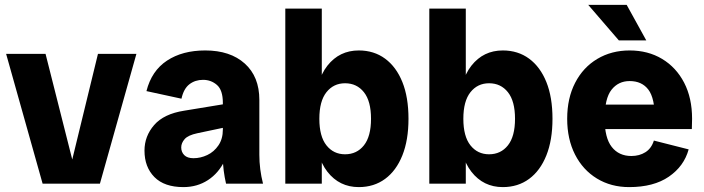

<svg xmlns="http://www.w3.org/2000/svg" viewBox="-20 -750 2874 784"><path d="M154 0 5 -530H166L300 0ZM251 0 380 -530H537L388 0Z M903 0Q897 -26 893.5 -53Q890 -80 890 -106V-330Q890 -382 866 -403Q842 -424 809 -424Q777 -424 753.5 -406Q730 -388 721 -347L578 -378Q599 -461 662 -502.5Q725 -544 818 -544Q920 -544 979.5 -490.5Q1039 -437 1039 -342V-118Q1039 -59 1054 0ZM729 14Q651 14 610.5 -27Q570 -68 570 -135Q570 -194 609.5 -239.5Q649 -285 732 -298L933 -331V-237L786 -206Q748 -198 734 -182Q720 -166 720 -148Q720 -129 732.5 -116.5Q745 -104 770 -104Q799 -104 826.5 -117Q854 -130 872 -156.5Q890 -183 890 -221H924Q924 -149 898.5 -96Q873 -43 829 -14.5Q785 14 729 14Z M1445 14Q1366 14 1317 -48.5Q1268 -111 1268 -226V-304Q1268 -420 1317 -482Q1366 -544 1445 -544Q1507 -544 1552.5 -510.5Q1598 -477 1623 -415Q1648 -353 1648 -265Q1648 -178 1623 -115.5Q1598 -53 1552.5 -19.5Q1507 14 1445 14ZM1145 0V-715H1294V-383L1275 -265L1294 -139V0ZM1389 -120Q1437 -120 1466 -156.5Q1495 -193 1495 -265Q1495 -337 1466 -373.5Q1437 -410 1389 -410Q1342 -410 1313 -373.5Q1284 -337 1284 -265Q1284 -193 1313 -156.5Q1342 -120 1389 -120Z M2033 14Q1954 14 1905 -48.5Q1856 -111 1856 -226V-304Q1856 -420 1905 -482Q1954 -544 2033 -544Q2095 -544 2140.5 -510.5Q2186 -477 2211 -415Q2236 -353 2236 -265Q2236 -178 2211 -115.5Q2186 -53 2140.5 -19.5Q2095 14 2033 14ZM1733 0V-715H1882V-383L1863 -265L1882 -139V0ZM1977 -120Q2025 -120 2054 -156.5Q2083 -193 2083 -265Q2083 -337 2054 -373.5Q2025 -410 1977 -410Q1930 -410 1901 -373.5Q1872 -337 1872 -265Q1872 -193 1901 -156.5Q1930 -120 1977 -120Z M2549 14Q2475 14 2417.5 -21Q2360 -56 2328 -119Q2296 -182 2296 -265Q2296 -349 2328.5 -412Q2361 -475 2419 -509.5Q2477 -544 2551 -544Q2626 -544 2683.5 -509.5Q2741 -475 2773.5 -412.5Q2806 -350 2806 -265Q2806 -254 2805.5 -244Q2805 -234 2805 -223H2379V-323H2695L2654 -265Q2654 -349 2627.5 -384Q2601 -419 2551 -419Q2505 -419 2477 -383.5Q2449 -348 2449 -265Q2449 -187 2478 -150Q2507 -113 2558 -113Q2591 -113 2615.5 -128.5Q2640 -144 2650 -176L2792 -140Q2773 -71 2711 -28.5Q2649 14 2549 14ZM2507 -585 2382 -730H2539L2619 -585Z"/></svg>

Font: Radio Canada Big
Style: Regular
Weight: 400
Designer: Étienne Aubert Bonn
Foundry: Coppers and Brasses
Version: Version 1.001